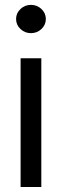

<svg xmlns="http://www.w3.org/2000/svg" viewBox="-20 -749 248 769"><path d="M62.5 0V-515.6H145.5V0ZM104 -616.2Q79.6 -616.2 62 -632.8Q44.4 -649.4 44.4 -672.9Q44.4 -696.3 62 -712.9Q79.6 -729.5 104 -729.5Q128.4 -729.5 146 -712.9Q163.6 -696.3 163.6 -672.9Q163.6 -649.4 146 -632.8Q128.4 -616.2 104 -616.2Z"/></svg>

Font: Inter Display
Style: Regular
Weight: 400
Designer: Rasmus Andersson
Foundry: rsms
Version: Version 4.000;git-37864ae